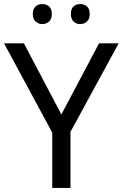

<svg xmlns="http://www.w3.org/2000/svg" viewBox="-20 -928 606 948"><path d="M283 -363 469 -714H566L328 -277V0H238V-273L0 -714H98ZM142 -859Q142 -885 156 -896.5Q170 -908 189 -908Q208 -908 222 -896.5Q236 -885 236 -859Q236 -834 222 -821.5Q208 -809 189 -809Q170 -809 156 -821.5Q142 -834 142 -859ZM330 -859Q330 -885 343.5 -896.5Q357 -908 376 -908Q395 -908 409 -896.5Q423 -885 423 -859Q423 -834 409 -821.5Q395 -809 376 -809Q357 -809 343.5 -821.5Q330 -834 330 -859Z"/></svg>

Font: Noto IKEA Latin
Style: Regular
Weight: 400
Designer: Monotype Design Team
Foundry: Monotype Imaging Inc.
Version: Version 1.0